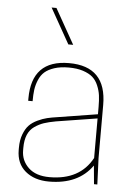

<svg xmlns="http://www.w3.org/2000/svg" viewBox="-55 -821 595 869"><g transform="rotate(5 242.5 -387.0)"><path d="M51.8 -125V-134.8Q51.8 -169.4 61.8 -195.8Q71.8 -222.2 86.4 -237.5Q101.1 -252.9 124.5 -263.9Q147.9 -274.9 167.7 -279.5Q187.5 -284.2 214.8 -288.1L395 -316.9V-350.1Q395 -379.9 392.1 -402.1Q389.2 -424.3 379.6 -447Q370.1 -469.7 354 -483.9Q337.9 -498 310.3 -507.1Q282.7 -516.1 245.1 -516.1Q207.5 -516.1 179.9 -507.1Q152.3 -498 136.2 -483.9Q120.1 -469.7 110.6 -447Q101.1 -424.3 98.1 -402.1Q95.2 -379.9 95.2 -350.1H75.2V-360.8Q75.2 -536.1 245.1 -536.1Q415 -536.1 415 -360.8V-120.1L419.9 0H404.8L397 -84Q333.5 5.9 200.2 5.9Q134.3 5.9 93 -28.6Q51.8 -63 51.8 -125ZM201.2 -14.2Q338.9 -14.2 395 -118.2V-297.9L208 -268.1Q175.8 -262.2 154.5 -255.1Q133.3 -248 112.8 -233.9Q92.3 -219.7 82 -195.6Q71.8 -171.4 71.8 -136.2V-125Q71.8 -78.1 105.5 -46.1Q139.2 -14.2 201.2 -14.2ZM144 -779.8H166L255.9 -620.1H233.9Z"/></g></svg>

Font: Cooper Hewitt
Style: Thin
Weight: 701
Designer: Village Type and Design LLC
Foundry: Cooper Hewitt Smithsonian Design Museum
Version: 1.000